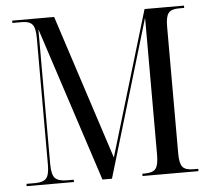

<svg xmlns="http://www.w3.org/2000/svg" viewBox="-51 -769 906 825"><g transform="rotate(-5 401.5 -357.0)"><path d="M31 0V-10H69Q103 -10 116.5 -25Q130 -40 130 -84V-631Q130 -674 117 -689Q104 -704 73 -704H31V-714H212L415 -90L602 -714H772V-704H748Q717 -704 704.5 -689Q692 -674 692 -631V-83Q692 -40 704.5 -25Q717 -10 751 -10H772V0H531V-10H543Q576 -10 588.5 -25.5Q601 -41 601 -86V-677L399 0H358L140 -667V-86Q140 -39 155 -24.5Q170 -10 206 -10H235V0Z"/></g></svg>

Font: Noto Serif Display Condensed
Style: Regular
Weight: 400
Width: 3
Designer: Monotype Design Team
Foundry: Monotype Imaging Inc.
Version: Version 2.009